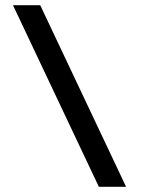

<svg xmlns="http://www.w3.org/2000/svg" viewBox="-20 -720 546 740"><path d="M135 -700 466 0H361L30 -700Z"/></svg>

Font: Bitter
Style: Regular
Weight: 400
Designer: Sol Matas
Foundry: Sol Matas
Version: Version 1.001